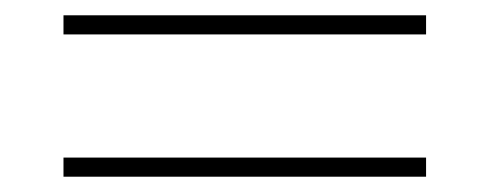

<svg xmlns="http://www.w3.org/2000/svg" viewBox="-20 -431 640 251"><path d="M63 -225H537V-200H63ZM63 -411H537V-386H63Z"/></svg>

Font: IBM Plex Serif ExtLt
Style: Regular
Weight: 200
Designer: Mike Abbink, Paul van der Laan, Pieter van Rosmalen
Foundry: Bold Monday
Version: Version 3.001